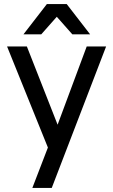

<svg xmlns="http://www.w3.org/2000/svg" viewBox="-20 -730 560 950"><path d="M217 0 15 -500H113L265 -113L409 -500H505L236 200H140ZM261 -647 184 -560H96L212 -710H310L426 -560H338Z"/></svg>

Font: Retni Sans Medium
Style: Regular
Weight: 500
Designer: Vitaly Kuzmin
Foundry: ParaType Ltd.
Version: Version 1.00;March 2, 2019;FontCreator 11.5.0.2425 64-bit; t